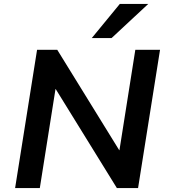

<svg xmlns="http://www.w3.org/2000/svg" viewBox="-20 -959 861 979"><path d="M57 0 169 -705H272L588 -193H589L670 -705H796L684 0H576L264 -505H263L183 0ZM448 -765 591 -939H736L549 -765Z"/></svg>

Font: Nunito Sans 7pt
Style: Bold Italic
Weight: 700
Italic angle: -9°
Version: Version 3.101;gftools[0.9.27]